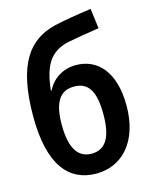

<svg xmlns="http://www.w3.org/2000/svg" viewBox="-117 -843 733 929"><g transform="rotate(-15 250.0 -378.5)"><path d="M250 10C381 10 475 -93 475 -270C475 -438 398 -523 288 -523C222 -523 170 -488 144 -435H140C153 -555 187 -618 281 -640C316 -647 381 -658 441 -667L428 -767C362 -758 278 -744 242 -735C109 -703 25 -602 25 -335C25 -92 113 10 250 10ZM252 -89C184 -89 148 -145 148 -261C148 -374 182 -425 253 -425C326 -425 356 -371 356 -259C356 -148 325 -89 252 -89Z"/></g></svg>

Font: Noto Sans Mono ExtraCondensed SemiBold
Style: Regular
Weight: 600
Width: 2
Designer: Monotype Design Team
Foundry: Monotype Imaging Inc.
Version: Version 2.014